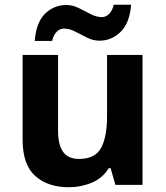

<svg xmlns="http://www.w3.org/2000/svg" viewBox="-20 -777 697 807"><path d="M579 -546V0H465L445 -70H437Q411 -28 365.5 -9Q320 10 269 10Q181 10 128 -37.5Q75 -85 75 -190V-546H224V-227Q224 -169 245 -139Q266 -109 312 -109Q380 -109 405 -155.5Q430 -202 430 -289V-546ZM126 -605Q132 -683 169.5 -719.5Q207 -756 259 -756Q286 -756 311.5 -743Q337 -730 361.5 -717.5Q386 -705 409 -705Q424 -705 438 -718Q452 -731 458 -757H531Q525 -680 487 -643Q449 -606 398 -606Q372 -606 346.5 -618.5Q321 -631 296.5 -644Q272 -657 248 -657Q233 -657 219 -644Q205 -631 199 -605Z"/></svg>

Font: Noto IKEA Arabic
Style: Bold
Weight: 700
Designer: Monotype Design Team
Foundry: Monotype Imaging Inc.
Version: Version 1.200